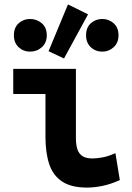

<svg xmlns="http://www.w3.org/2000/svg" viewBox="-20 -838 600 870"><path d="M374 12Q303 12 261.5 -15.5Q220 -43 203 -94.5Q186 -146 186 -218V-412H40V-526H324V-211Q324 -180 331.5 -159.5Q339 -139 355.5 -129.5Q372 -120 399 -120Q417 -120 443 -124.5Q469 -129 503 -144L523 -22Q481 -3 443.5 4.5Q406 12 374 12ZM270 -573 200 -606 288 -818 379 -773ZM116 -604Q86 -604 64.5 -624Q43 -644 43 -678Q43 -713 64.5 -732.5Q86 -752 116 -752Q147 -752 169.5 -732.5Q192 -713 192 -678Q192 -644 169.5 -624Q147 -604 116 -604ZM444 -604Q413 -604 391.5 -624Q370 -644 370 -678Q370 -713 391.5 -732.5Q413 -752 444 -752Q473 -752 495 -732.5Q517 -713 517 -678Q517 -644 495 -624Q473 -604 444 -604Z"/></svg>

Font: Ubuntu Sans Mono
Style: Bold
Weight: 700
Monospace: yes
Designer: Dalton Maag Ltd
Foundry: Dalton Maag Ltd
Version: Version 1.006